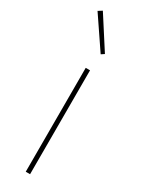

<svg xmlns="http://www.w3.org/2000/svg" viewBox="-201 -780 611 810"><g transform="rotate(30 104.5 -375.5)"><path d="M94 0V-506H115V0ZM17 -739 36 -751 135 -597 120 -587Z"/></g></svg>

Font: IBM Plex Sans Condensed Thin
Style: Regular
Weight: 100
Width: 3
Designer: Mike Abbink, Paul van der Laan, Pieter van Rosmalen
Foundry: Bold Monday
Version: Version 1.3